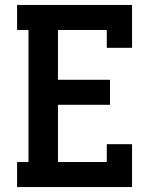

<svg xmlns="http://www.w3.org/2000/svg" viewBox="-20 -755 640 775"><path d="M49 0V-101H95V-634H49V-735H513V-562H411V-634H214V-433H424V-332H214V-101H411V-173H513V0Z"/></svg>

Font: Iosevka Slab Extended
Style: Bold
Weight: 700
Width: 7
Monospace: yes
Designer: Belleve Invis
Foundry: Belleve Invis
Version: Version 11.1.0; ttfautohint (v1.8.3)